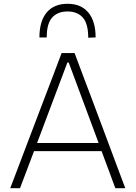

<svg xmlns="http://www.w3.org/2000/svg" viewBox="-20 -993 715 1013"><path d="M34 0Q56 -57.5 80 -121Q104 -184.5 126 -242L219 -486.5Q244 -552 264.5 -605.5Q284.5 -659 305 -713H373.5Q394 -658 414 -605Q434 -552 459 -486L551 -240.5Q573 -181.5 596.2 -119.2Q619.5 -57 641 0H588.5Q571 -47.5 552.5 -97.5Q534 -147.5 516 -195.5H159.5Q141 -147 122.5 -97.5Q103.5 -47.5 85.5 0ZM187.5 -270Q182 -255 175.5 -238.5H500Q494.5 -253 490 -266.5L342.5 -663H335.5ZM445.5 -794Q445.5 -868 417 -900.2Q388.5 -932.5 336.5 -932.5Q284 -932.5 255.2 -900.5Q226.5 -868.5 226.5 -795.5H188Q188 -881 226.2 -927Q264.5 -973 336.5 -973Q407.5 -973 446 -927Q484.5 -881 484.5 -795.5Z"/></svg>

Font: Heraclito ExtraLight
Style: Regular
Weight: 200
Designer: Kostas Bartsokas (font) & Cristiano Sobral (main changes)
Foundry: Kostas Bartsokas (font) & Cristiano Sobral (main changes)
Version: Version 1.00;July 8, 2020;FontCreator 13.0.0.2655 64-bit